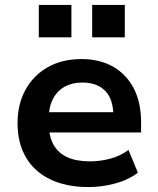

<svg xmlns="http://www.w3.org/2000/svg" viewBox="-20 -747 639 777"><path d="M339 10Q247 10 182.5 -21.5Q118 -53 84.5 -111Q51 -169 51 -249Q51 -324 82.5 -382.5Q114 -441 172.5 -474.5Q231 -508 310 -508Q384 -508 438 -477Q492 -446 521.5 -389Q551 -332 551 -251V-211H156V-293H454L439 -275Q439 -345 406 -379Q373 -413 313 -413Q272 -413 241.5 -396Q211 -379 194 -346Q177 -313 177 -265V-252Q177 -197 196 -162.5Q215 -128 252 -111Q289 -94 344 -94Q384 -94 425 -104.5Q466 -115 500 -140L538 -48Q498 -18 444.5 -4Q391 10 339 10ZM353 -596V-727H485V-596ZM137 -596V-727H269V-596Z"/></svg>

Font: Nunito Sans 8pt
Style: Bold
Weight: 700
Version: Version 3.101;gftools[0.9.27]